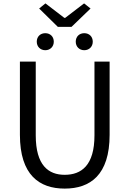

<svg xmlns="http://www.w3.org/2000/svg" viewBox="-20 -1095 761 1128"><path d="M360 13C510 13 624 -67 624 -303V-733H535V-300C535 -123 458 -68 360 -68C265 -68 190 -123 190 -300V-733H97V-303C97 -67 211 13 360 13ZM320 -937H400L512 -1045L474 -1075L363 -990H358L247 -1075L210 -1045ZM246 -800C275 -800 296 -821 296 -850C296 -880 275 -900 246 -900C217 -900 196 -880 196 -850C196 -821 217 -800 246 -800ZM475 -800C504 -800 525 -821 525 -850C525 -880 504 -900 475 -900C446 -900 425 -880 425 -850C425 -821 446 -800 475 -800Z"/></svg>

Font: Noto Sans CJK SC Regular
Style: Regular
Weight: 400
Designer: Ryoko NISHIZUKA (kana & ideographs); Paul D. Hunt (Latin, Greek & Cyrillic); Wenlong ZHANG (bopomofo); Sandoll Communica
Foundry: Adobe Systems Incorporated
Version: Version 1.004;PS 1.004;hotconv 1.0.82;makeotf.lib2.5.63406